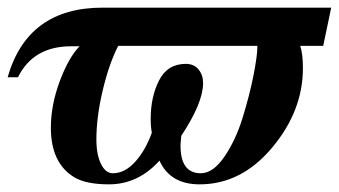

<svg xmlns="http://www.w3.org/2000/svg" viewBox="-22 -469 886 502"><path d="M844 -449 823 -349H763Q770 -328 770 -291Q770 -179 689.5 -83Q609 13 500 13Q423 13 395 -49Q339 13 263 13Q204 13 173 -5Q111 -42 111 -135Q111 -194 134 -256Q157 -318 186 -348H164Q65 -348 25 -267H-2Q50 -449 246 -449ZM651 -349H287Q263 -302 246.5 -232.5Q230 -163 230 -104Q230 -65 242 -40.5Q254 -16 273 -16Q304 -16 331 -45.5Q358 -75 375 -122Q372 -137 372 -158Q372 -216 394 -259Q416 -302 464 -302Q485 -302 497 -287.5Q509 -273 509 -252Q509 -200 452 -114Q450 -94 450 -88Q450 -16 503 -16Q535 -16 564.5 -59Q594 -102 612 -160Q630 -218 640.5 -270.5Q651 -323 651 -349Z"/></svg>

Font: STIX
Style: Bold Italic
Weight: 700
Italic angle: -16.33°
Designer: MicroPress Inc., with final additions and corrections provided by Coen Hoffman, Elsevier (retired)
Version: Version 1.1.1